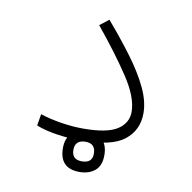

<svg xmlns="http://www.w3.org/2000/svg" viewBox="-70 -536 725 724"><g transform="rotate(10 293.0 -173.5)"><path d="M262.2 1.5Q220.7 1.5 173.6 -5.4Q126.5 -12.2 92.8 -25.9L100.1 -70.3Q137.7 -58.1 181.2 -51.3Q224.6 -44.4 264.6 -44.4Q356.9 -44.4 395.8 -69.8Q434.6 -95.2 434.6 -138.2Q434.6 -193.8 384 -270Q333.5 -346.2 257.3 -439L292 -465.8Q345.2 -403.8 387.7 -346.7Q430.2 -289.6 454.8 -238Q479.5 -186.5 479.5 -140.6Q479.5 -75.7 430.7 -37.1Q381.8 1.5 262.2 1.5ZM279.8 119.1Q203.1 119.1 203.1 40.5Q203.1 2.4 225.8 -17.8Q248.5 -38.1 283.7 -38.1Q318.8 -38.1 340.3 -18.3Q361.8 1.5 361.8 40.5Q361.8 81.1 338.9 100.1Q315.9 119.1 279.8 119.1ZM281.7 78.1Q321.8 78.1 321.8 42Q321.8 2.9 283.7 2.9Q243.2 2.9 243.2 40.5Q243.2 78.1 281.7 78.1Z"/></g></svg>

Font: Cascadia Mono NF ExtraLight
Style: Regular
Weight: 200
Monospace: yes
Designer: Aaron Bell
Foundry: Saja Typeworks
Version: Version 2404.023; ttfautohint (v1.8.4)